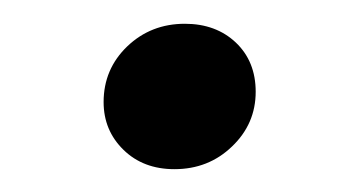

<svg xmlns="http://www.w3.org/2000/svg" viewBox="-20 -309 296 164"><path d="M129 -164.5Q102.4 -164.5 85.5 -181Q68.5 -197.6 68.5 -221.8Q68.5 -250 88.7 -269.4Q108.9 -288.7 137.9 -288.7Q164.5 -288.7 181.5 -272.6Q198.4 -256.5 198.4 -230.6Q198.4 -203.2 178.2 -183.9Q158.1 -164.5 129 -164.5Z"/></svg>

Font: Playfair 9pt
Style: Italic
Weight: 400
Italic angle: -15.6°
Designer: Claus Eggers Sørensen
Foundry: Claus Eggers Sørensen
Version: Version 2.001;gftools[0.9.30]